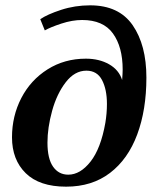

<svg xmlns="http://www.w3.org/2000/svg" viewBox="-20 -690 602 720"><path d="M25 -175Q25 -255 60 -322.5Q95 -390 158.5 -430Q222 -470 302 -470Q352 -470 389 -449Q426 -428 438 -390Q440 -416 440 -429Q440 -514 403.5 -564.5Q367 -615 288 -615Q251 -615 210 -601.5Q169 -588 148 -576L131 -618Q157 -636 209 -653Q261 -670 318 -670Q426 -670 477.5 -595.5Q529 -521 529 -399Q529 -278 494.5 -185.5Q460 -93 392.5 -41.5Q325 10 228 10Q128 10 76.5 -40.5Q25 -91 25 -175ZM375 -229Q381 -265 381 -300Q381 -355 362.5 -390Q344 -425 304 -425Q260 -425 226.5 -381.5Q193 -338 175.5 -274.5Q158 -211 158 -155Q158 -95 179 -65Q200 -35 236 -35Q281 -35 319.5 -84Q358 -133 375 -229Z"/></svg>

Font: Philosopher
Style: Bold Italic
Weight: 700
Italic angle: -10°
Designer: Jovanny Lemonad
Foundry: Jovanny Lemonad
Version: Version 2.000